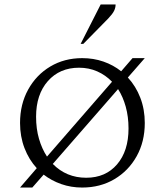

<svg xmlns="http://www.w3.org/2000/svg" viewBox="-20 -832 740 862"><path d="M70 10 145 -77Q110 -115 90 -167Q70 -219 70 -280Q70 -364 106.5 -430Q143 -496 206 -533.5Q269 -571 349 -571Q400 -571 444.5 -555.5Q489 -540 524 -512L575 -571H630L554 -484Q590 -445 610 -393Q630 -341 630 -280Q630 -196 593.5 -130.5Q557 -65 493.5 -27.5Q430 10 349 10Q299 10 255 -5.5Q211 -21 176 -48L125 10ZM142 -308Q142 -254 155 -209Q168 -164 191 -129L483 -465Q454 -495 416.5 -511.5Q379 -528 335 -528Q248 -528 195 -468Q142 -408 142 -308ZM367 -34Q454 -34 505.5 -94Q557 -154 557 -255Q557 -308 544.5 -353Q532 -398 510 -432L217 -96Q278 -34 367 -34ZM342 -635 432 -812H499Q499 -797 492 -783Q485 -769 466 -749L354 -635Z"/></svg>

Font: Spectral SC Light
Style: Regular
Weight: 300
Designer: Jean-Baptiste Levee
Foundry: Production Type
Version: Version 2.001